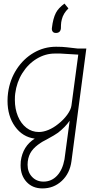

<svg xmlns="http://www.w3.org/2000/svg" viewBox="-20 -767 587 1072"><path d="M95 156Q95 141 96 133Q107 49 174 7Q106 -2 64 -60.5Q22 -119 22 -204Q22 -227 25 -249Q35 -322 73 -380.5Q111 -439 168.5 -472.5Q226 -506 293 -506Q330 -506 353 -503L414 -496H462L379 133Q370 201 325 243Q280 285 217 285Q162 285 128.5 249Q95 213 95 156ZM304 -74Q335 -98 355.5 -126.5Q376 -155 379 -178L417 -462L317 -468H286Q233 -468 185 -439Q137 -410 105 -359Q73 -308 65 -245Q63 -233 63 -209Q63 -159 80 -118Q97 -77 127.5 -53.5Q158 -30 197 -30Q222 -30 250 -41.5Q278 -53 304 -74ZM340 123 369 -93Q345 -58 304 -26Q288 -14 240 12Q211 27 208 30Q174 52 156.5 76.5Q139 101 135 135Q134 141 134 153Q134 194 159 220.5Q184 247 223 247Q267 247 298 214.5Q329 182 340 123ZM325 -658Q321 -643 320.5 -627.5Q320 -612 320 -608Q317 -583 292 -583Q279 -583 273.5 -591.5Q268 -600 270 -612Q276 -664 292 -695Q305 -721 340 -747L362 -720Q333 -692 325 -658Z"/></svg>

Font: Bellota Light
Style: Italic
Weight: 300
Italic angle: -7.5°
Designer: Kemie Guaida
Foundry: Kemie Guaida
Version: Version 4.001